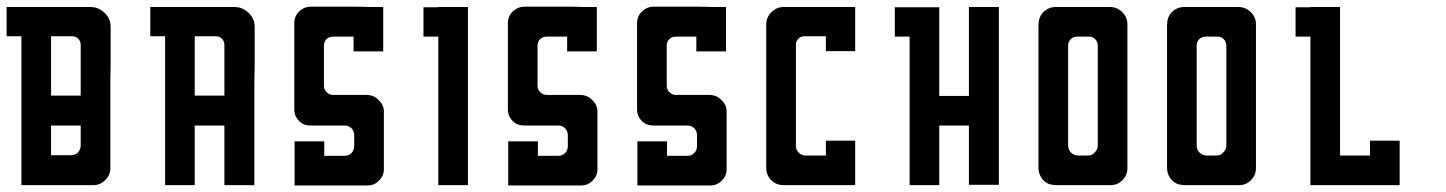

<svg xmlns="http://www.w3.org/2000/svg" viewBox="-20 -861 4383 582"><path d="M44.9 -390.6Q44.9 -390.6 44.9 -446.3Q44.9 -501 44.9 -572.3Q44.9 -620.1 44.9 -667Q44.9 -714.8 44.9 -751Q44.9 -751 28.3 -751Q11.7 -751 0 -751Q0 -751 0 -754.9Q0 -757.8 0 -765.6Q0 -773.4 0 -784.2Q0 -817.4 0 -839.8Q0 -839.8 16.6 -839.8Q33.2 -839.8 43.9 -839.8Q43.9 -839.8 52.7 -839.8Q61.5 -839.8 116.2 -839.8Q139.6 -839.8 172.9 -839.8Q207 -839.8 253.9 -839.8Q278.3 -839.8 296.9 -822.3Q315.4 -804.7 315.4 -779.3Q315.4 -779.3 315.4 -770.5Q315.4 -762.7 315.4 -756.8Q315.4 -756.8 315.4 -721.7Q315.4 -686.5 315.4 -663.1Q315.4 -663.1 314.5 -621.1Q314.5 -579.1 314.5 -525.4Q314.5 -489.3 314.5 -453.1Q314.5 -417 314.5 -389.6Q314.5 -389.6 314.5 -384.8Q314.5 -380.9 314.5 -351.6Q314.5 -351.6 314.5 -351.6Q314.5 -350.6 314.5 -350.6Q314.5 -330.1 298.8 -315.4Q284.2 -299.8 262.7 -299.8Q262.7 -299.8 262.7 -299.8Q262.7 -299.8 261.7 -299.8Q261.7 -299.8 248 -299.8Q234.4 -299.8 224.6 -299.8Q224.6 -299.8 210 -299.8Q202.1 -299.8 191.4 -299.8Q157.2 -299.8 134.8 -299.8Q134.8 -299.8 101.6 -299.8Q67.4 -299.8 44.9 -299.8Q44.9 -299.8 44.9 -334Q44.9 -368.2 44.9 -390.6ZM134.8 -571.3Q134.8 -571.3 150.4 -571.3Q157.2 -571.3 168.9 -571.3Q202.1 -571.3 224.6 -571.3Q224.6 -571.3 224.6 -577.1Q224.6 -584 224.6 -624Q224.6 -640.6 224.6 -666Q224.6 -690.4 224.6 -724.6Q224.6 -735.4 217.8 -743.2Q210 -751 199.2 -751Q199.2 -751 174.8 -751Q151.4 -751 134.8 -751Q134.8 -751 134.8 -725.6Q134.8 -724.6 134.8 -723.6Q134.8 -696.3 134.8 -660.2Q134.8 -636.7 134.8 -612.3Q134.8 -588.9 134.8 -571.3ZM134.8 -390.6Q134.8 -390.6 138.7 -390.6Q140.6 -390.6 142.6 -390.6Q150.4 -390.6 195.3 -390.6Q208 -390.6 216.8 -399.4Q224.6 -408.2 224.6 -420.9Q224.6 -420.9 224.6 -443.4Q224.6 -464.8 224.6 -480.5Q224.6 -480.5 191.4 -480.5Q157.2 -480.5 134.8 -480.5Q134.8 -480.5 134.8 -464.8Q134.8 -458 134.8 -446.3Q134.8 -413.1 134.8 -390.6Z M660.2 -480.5Q660.2 -480.5 627 -480.5Q592.8 -480.5 570.3 -480.5Q570.3 -480.5 570.3 -452.1Q570.3 -424.8 570.3 -389.6Q570.3 -365.2 570.3 -341.8Q570.3 -318.4 570.3 -299.8Q570.3 -299.8 555.7 -299.8Q547.9 -299.8 537.1 -299.8Q502.9 -299.8 480.5 -299.8Q480.5 -299.8 480.5 -369.1Q480.5 -438.5 480.5 -527.3Q480.5 -586.9 480.5 -646.5Q480.5 -706.1 480.5 -751Q480.5 -751 463.9 -751Q447.3 -751 435.5 -751Q435.5 -751 435.5 -754.9Q435.5 -757.8 435.5 -765.6Q435.5 -773.4 435.5 -784.2Q435.5 -817.4 435.5 -839.8Q435.5 -839.8 452.1 -839.8Q469.7 -839.8 480.5 -839.8Q480.5 -839.8 489.3 -839.8Q499 -839.8 552.7 -839.8Q576.2 -839.8 609.4 -839.8Q643.6 -839.8 690.4 -839.8Q714.8 -839.8 733.4 -822.3Q752 -804.7 752 -779.3Q752 -779.3 752 -770.5Q752 -762.7 752 -756.8Q752 -756.8 752 -721.7Q752 -687.5 752 -664.1Q752 -664.1 751 -608.4Q751 -552.7 751 -480.5Q751 -432.6 751 -384.8Q751 -336.9 751 -299.8Q751 -299.8 716.8 -299.8Q682.6 -299.8 660.2 -299.8Q660.2 -299.8 660.2 -327.1Q660.2 -355.5 660.2 -390.6Q660.2 -414.1 660.2 -438.5Q660.2 -461.9 660.2 -480.5ZM660.2 -571.3Q660.2 -571.3 660.2 -577.1Q660.2 -584 660.2 -624Q660.2 -640.6 660.2 -666Q660.2 -690.4 660.2 -724.6Q660.2 -735.4 653.3 -743.2Q645.5 -751 634.8 -751Q634.8 -751 610.4 -751Q586.9 -751 570.3 -751Q570.3 -751 570.3 -725.6Q570.3 -724.6 570.3 -723.6Q570.3 -696.3 570.3 -660.2Q570.3 -636.7 570.3 -612.3Q570.3 -588.9 570.3 -571.3Q570.3 -571.3 585.9 -571.3Q592.8 -571.3 604.5 -571.3Q637.7 -571.3 660.2 -571.3Z M1143.6 -522.5Q1143.6 -522.5 1143.6 -521.5Q1143.6 -520.5 1143.6 -519.5Q1143.6 -519.5 1143.6 -504.9Q1143.6 -490.2 1143.6 -480.5Q1143.6 -480.5 1143.6 -446.3Q1143.6 -412.1 1143.6 -388.7Q1143.6 -388.7 1143.6 -375Q1143.6 -361.3 1143.6 -351.6Q1143.6 -351.6 1143.6 -351.6Q1143.6 -350.6 1143.6 -347.7Q1143.6 -328.1 1128.9 -313.5Q1114.3 -298.8 1093.8 -298.8Q1093.8 -298.8 1093.8 -298.8Q1093.8 -298.8 1091.8 -298.8Q1091.8 -298.8 1090.8 -298.8Q1090.8 -298.8 1089.8 -298.8Q1089.8 -298.8 1058.6 -298.8Q1057.6 -298.8 1056.6 -298.8Q1023.4 -298.8 980.5 -298.8Q952.1 -298.8 923.8 -298.8Q894.5 -298.8 873 -298.8Q873 -298.8 873 -332Q873 -366.2 873 -387.7Q873 -387.7 873 -388.7Q873 -388.7 873 -388.7Q873 -388.7 873 -405.3Q873 -421.9 873 -432.6Q873 -432.6 907.2 -432.6Q940.4 -432.6 962.9 -432.6Q962.9 -432.6 962.9 -416Q962.9 -400.4 962.9 -388.7Q962.9 -388.7 970.7 -388.7Q978.5 -388.7 1025.4 -388.7Q1037.1 -388.7 1045.9 -397.5Q1053.7 -406.2 1053.7 -418Q1053.7 -418 1053.7 -421.9Q1053.7 -425.8 1053.7 -451.2Q1053.7 -462.9 1045.9 -471.7Q1037.1 -480.5 1025.4 -480.5Q1025.4 -480.5 1011.7 -480.5Q999 -480.5 920.9 -480.5Q900.4 -480.5 886.7 -494.1Q872.1 -508.8 872.1 -530.3Q872.1 -530.3 872.1 -534.2Q872.1 -536.1 872.1 -539.1Q872.1 -548.8 872.1 -554.7Q872.1 -554.7 872.1 -562.5Q872.1 -569.3 872.1 -574.2Q872.1 -574.2 872.1 -583Q872.1 -587.9 872.1 -603.5Q872.1 -620.1 872.1 -648.4Q872.1 -672.9 872.1 -707Q872.1 -742.2 872.1 -791Q872.1 -811.5 886.7 -826.2Q902.3 -840.8 922.9 -840.8Q922.9 -840.8 937.5 -840.8Q952.1 -840.8 961.9 -840.8Q961.9 -840.8 989.3 -840.8Q1017.6 -840.8 1052.7 -840.8Q1076.2 -840.8 1100.6 -839.8Q1124 -839.8 1141.6 -839.8Q1141.6 -839.8 1141.6 -806.6Q1141.6 -773.4 1141.6 -751Q1141.6 -751 1141.6 -751Q1141.6 -750 1141.6 -750Q1141.6 -750 1141.6 -733.4Q1141.6 -715.8 1141.6 -705.1Q1141.6 -705.1 1108.4 -705.1Q1074.2 -705.1 1051.8 -705.1Q1051.8 -705.1 1051.8 -721.7Q1051.8 -738.3 1051.8 -750Q1051.8 -750 1043.9 -750Q1036.1 -750 989.3 -750Q977.5 -750 969.7 -742.2Q961.9 -734.4 961.9 -722.7Q961.9 -722.7 961.9 -717.8Q961.9 -712.9 961.9 -681.6Q961.9 -668 961.9 -648.4Q961.9 -628.9 961.9 -600.6Q961.9 -588.9 970.7 -581.1Q978.5 -573.2 990.2 -573.2Q990.2 -573.2 1028.3 -573.2Q1065.4 -573.2 1090.8 -573.2Q1113.3 -573.2 1127.9 -557.6Q1143.6 -543 1143.6 -522.5Z M1308.6 -299.8Q1338.9 -299.8 1398.4 -299.8Q1398.4 -480.5 1398.4 -839.8Q1369.1 -839.8 1308.6 -839.8Q1308.6 -839.8 1308.6 -838.9Q1293.9 -838.9 1263.7 -838.9Q1263.7 -824.2 1263.7 -801.8Q1263.7 -779.3 1263.7 -750Q1278.3 -750 1308.6 -750Q1308.6 -599.6 1308.6 -299.8Z M1791 -522.5Q1791 -522.5 1791 -521.5Q1791 -520.5 1791 -519.5Q1791 -519.5 1791 -504.9Q1791 -490.2 1791 -480.5Q1791 -480.5 1791 -446.3Q1791 -412.1 1791 -388.7Q1791 -388.7 1791 -375Q1791 -361.3 1791 -351.6Q1791 -351.6 1791 -351.6Q1791 -350.6 1791 -347.7Q1791 -328.1 1776.4 -313.5Q1761.7 -298.8 1741.2 -298.8Q1741.2 -298.8 1741.2 -298.8Q1741.2 -298.8 1739.3 -298.8Q1739.3 -298.8 1738.3 -298.8Q1738.3 -298.8 1737.3 -298.8Q1737.3 -298.8 1706.1 -298.8Q1705.1 -298.8 1704.1 -298.8Q1670.9 -298.8 1627.9 -298.8Q1599.6 -298.8 1571.3 -298.8Q1542 -298.8 1520.5 -298.8Q1520.5 -298.8 1520.5 -332Q1520.5 -366.2 1520.5 -387.7Q1520.5 -387.7 1520.5 -388.7Q1520.5 -388.7 1520.5 -388.7Q1520.5 -388.7 1520.5 -405.3Q1520.5 -421.9 1520.5 -432.6Q1520.5 -432.6 1554.7 -432.6Q1587.9 -432.6 1610.4 -432.6Q1610.4 -432.6 1610.4 -416Q1610.4 -400.4 1610.4 -388.7Q1610.4 -388.7 1618.2 -388.7Q1626 -388.7 1672.9 -388.7Q1684.6 -388.7 1693.4 -397.5Q1701.2 -406.2 1701.2 -418Q1701.2 -418 1701.2 -421.9Q1701.2 -425.8 1701.2 -451.2Q1701.2 -462.9 1693.4 -471.7Q1684.6 -480.5 1672.9 -480.5Q1672.9 -480.5 1659.2 -480.5Q1646.5 -480.5 1568.4 -480.5Q1547.9 -480.5 1534.2 -494.1Q1519.5 -508.8 1519.5 -530.3Q1519.5 -530.3 1519.5 -534.2Q1519.5 -536.1 1519.5 -539.1Q1519.5 -548.8 1519.5 -554.7Q1519.5 -554.7 1519.5 -562.5Q1519.5 -569.3 1519.5 -574.2Q1519.5 -574.2 1519.5 -583Q1519.5 -587.9 1519.5 -603.5Q1519.5 -620.1 1519.5 -648.4Q1519.5 -672.9 1519.5 -707Q1519.5 -742.2 1519.5 -791Q1519.5 -811.5 1534.2 -826.2Q1549.8 -840.8 1570.3 -840.8Q1570.3 -840.8 1585 -840.8Q1599.6 -840.8 1609.4 -840.8Q1609.4 -840.8 1636.7 -840.8Q1665 -840.8 1700.2 -840.8Q1723.6 -840.8 1748 -839.8Q1771.5 -839.8 1789.1 -839.8Q1789.1 -839.8 1789.1 -806.6Q1789.1 -773.4 1789.1 -751Q1789.1 -751 1789.1 -751Q1789.1 -750 1789.1 -750Q1789.1 -750 1789.1 -733.4Q1789.1 -715.8 1789.1 -705.1Q1789.1 -705.1 1755.9 -705.1Q1721.7 -705.1 1699.2 -705.1Q1699.2 -705.1 1699.2 -721.7Q1699.2 -738.3 1699.2 -750Q1699.2 -750 1691.4 -750Q1683.6 -750 1636.7 -750Q1625 -750 1617.2 -742.2Q1609.4 -734.4 1609.4 -722.7Q1609.4 -722.7 1609.4 -717.8Q1609.4 -712.9 1609.4 -681.6Q1609.4 -668 1609.4 -648.4Q1609.4 -628.9 1609.4 -600.6Q1609.4 -588.9 1618.2 -581.1Q1626 -573.2 1637.7 -573.2Q1637.7 -573.2 1675.8 -573.2Q1712.9 -573.2 1738.3 -573.2Q1760.7 -573.2 1775.4 -557.6Q1791 -543 1791 -522.5Z M2182.6 -522.5Q2182.6 -522.5 2182.6 -521.5Q2182.6 -520.5 2182.6 -519.5Q2182.6 -519.5 2182.6 -504.9Q2182.6 -490.2 2182.6 -480.5Q2182.6 -480.5 2182.6 -446.3Q2182.6 -412.1 2182.6 -388.7Q2182.6 -388.7 2182.6 -375Q2182.6 -361.3 2182.6 -351.6Q2182.6 -351.6 2182.6 -351.6Q2182.6 -350.6 2182.6 -347.7Q2182.6 -328.1 2168 -313.5Q2153.3 -298.8 2132.8 -298.8Q2132.8 -298.8 2132.8 -298.8Q2132.8 -298.8 2130.9 -298.8Q2130.9 -298.8 2129.9 -298.8Q2129.9 -298.8 2128.9 -298.8Q2128.9 -298.8 2097.7 -298.8Q2096.7 -298.8 2095.7 -298.8Q2062.5 -298.8 2019.5 -298.8Q1991.2 -298.8 1962.9 -298.8Q1933.6 -298.8 1912.1 -298.8Q1912.1 -298.8 1912.1 -332Q1912.1 -366.2 1912.1 -387.7Q1912.1 -387.7 1912.1 -388.7Q1912.1 -388.7 1912.1 -388.7Q1912.1 -388.7 1912.1 -405.3Q1912.1 -421.9 1912.1 -432.6Q1912.1 -432.6 1946.3 -432.6Q1979.5 -432.6 2002 -432.6Q2002 -432.6 2002 -416Q2002 -400.4 2002 -388.7Q2002 -388.7 2009.8 -388.7Q2017.6 -388.7 2064.5 -388.7Q2076.2 -388.7 2085 -397.5Q2092.8 -406.2 2092.8 -418Q2092.8 -418 2092.8 -421.9Q2092.8 -425.8 2092.8 -451.2Q2092.8 -462.9 2085 -471.7Q2076.2 -480.5 2064.5 -480.5Q2064.5 -480.5 2050.8 -480.5Q2038.1 -480.5 1960 -480.5Q1939.5 -480.5 1925.8 -494.1Q1911.1 -508.8 1911.1 -530.3Q1911.1 -530.3 1911.1 -534.2Q1911.1 -536.1 1911.1 -539.1Q1911.1 -548.8 1911.1 -554.7Q1911.1 -554.7 1911.1 -562.5Q1911.1 -569.3 1911.1 -574.2Q1911.1 -574.2 1911.1 -583Q1911.1 -587.9 1911.1 -603.5Q1911.1 -620.1 1911.1 -648.4Q1911.1 -672.9 1911.1 -707Q1911.1 -742.2 1911.1 -791Q1911.1 -811.5 1925.8 -826.2Q1941.4 -840.8 1961.9 -840.8Q1961.9 -840.8 1976.6 -840.8Q1991.2 -840.8 2001 -840.8Q2001 -840.8 2028.3 -840.8Q2056.6 -840.8 2091.8 -840.8Q2115.2 -840.8 2139.6 -839.8Q2163.1 -839.8 2180.7 -839.8Q2180.7 -839.8 2180.7 -806.6Q2180.7 -773.4 2180.7 -751Q2180.7 -751 2180.7 -751Q2180.7 -750 2180.7 -750Q2180.7 -750 2180.7 -733.4Q2180.7 -715.8 2180.7 -705.1Q2180.7 -705.1 2147.5 -705.1Q2113.3 -705.1 2090.8 -705.1Q2090.8 -705.1 2090.8 -721.7Q2090.8 -738.3 2090.8 -750Q2090.8 -750 2083 -750Q2075.2 -750 2028.3 -750Q2016.6 -750 2008.8 -742.2Q2001 -734.4 2001 -722.7Q2001 -722.7 2001 -717.8Q2001 -712.9 2001 -681.6Q2001 -668 2001 -648.4Q2001 -628.9 2001 -600.6Q2001 -588.9 2009.8 -581.1Q2017.6 -573.2 2029.3 -573.2Q2029.3 -573.2 2067.4 -573.2Q2104.5 -573.2 2129.9 -573.2Q2152.3 -573.2 2167 -557.6Q2182.6 -543 2182.6 -522.5Z M2572.3 -299.8Q2572.3 -299.8 2544.9 -299.8Q2517.6 -299.8 2482.4 -299.8Q2458 -299.8 2434.6 -299.8Q2411.1 -299.8 2392.6 -299.8Q2392.6 -299.8 2389.6 -299.8Q2389.6 -299.8 2387.7 -299.8Q2382.8 -299.8 2354.5 -299.8Q2333 -299.8 2317.4 -315.4Q2302.7 -330.1 2302.7 -352.5Q2302.7 -352.5 2302.7 -359.4Q2302.7 -362.3 2302.7 -367.2Q2302.7 -381.8 2302.7 -390.6Q2302.7 -390.6 2302.7 -404.3Q2302.7 -418 2302.7 -446.3Q2302.7 -501 2302.7 -572.3Q2302.7 -620.1 2302.7 -667Q2302.7 -714.8 2302.7 -751Q2302.7 -751 2302.7 -755.9Q2302.7 -759.8 2302.7 -787.1Q2302.7 -808.6 2318.4 -824.2Q2334 -839.8 2355.5 -839.8Q2355.5 -839.8 2369.1 -839.8Q2383.8 -839.8 2392.6 -839.8Q2392.6 -839.8 2419.9 -839.8Q2448.2 -839.8 2483.4 -839.8Q2506.8 -839.8 2531.2 -839.8Q2554.7 -839.8 2572.3 -839.8Q2572.3 -839.8 2572.3 -806.6Q2572.3 -773.4 2572.3 -751Q2572.3 -751 2572.3 -734.4Q2572.3 -716.8 2572.3 -706.1Q2572.3 -706.1 2539.1 -706.1Q2505.9 -706.1 2483.4 -706.1Q2483.4 -706.1 2483.4 -722.7Q2483.4 -740.2 2483.4 -751Q2483.4 -751 2475.6 -751Q2466.8 -751 2418 -751Q2407.2 -751 2400.4 -744.1Q2392.6 -736.3 2392.6 -725.6Q2392.6 -725.6 2392.6 -712.9Q2392.6 -699.2 2392.6 -620.1Q2392.6 -585.9 2392.6 -536.1Q2392.6 -487.3 2392.6 -418Q2392.6 -406.2 2401.4 -398.4Q2409.2 -389.6 2420.9 -389.6Q2420.9 -389.6 2444.3 -389.6Q2467.8 -389.6 2483.4 -389.6Q2483.4 -389.6 2483.4 -407.2Q2483.4 -423.8 2483.4 -434.6Q2483.4 -434.6 2517.6 -434.6Q2550.8 -434.6 2572.3 -434.6Q2572.3 -434.6 2572.3 -418Q2572.3 -401.4 2572.3 -389.6Q2572.3 -389.6 2572.3 -356.4Q2572.3 -322.3 2572.3 -299.8Z M2917 -480.5Q2917 -419.9 2917 -300.8Q2947.3 -300.8 3007.8 -300.8Q3007.8 -480.5 3007.8 -839.8Q2977.5 -839.8 2917 -839.8Q2917 -750 2917 -570.3Q2887.7 -570.3 2827.1 -570.3Q2827.1 -659.2 2827.1 -838.9Q2797.9 -838.9 2737.3 -838.9Q2737.3 -838.9 2737.3 -838.9Q2722.7 -838.9 2692.4 -838.9Q2692.4 -824.2 2692.4 -801.8Q2692.4 -779.3 2692.4 -750Q2707 -750 2737.3 -750Q2737.3 -599.6 2737.3 -299.8Q2767.6 -299.8 2827.1 -299.8Q2827.1 -360.4 2827.1 -480.5Q2857.4 -480.5 2917 -480.5Z M3397.5 -787.1Q3397.5 -787.1 3397.5 -773.4Q3397.5 -758.8 3397.5 -750Q3397.5 -750 3397.5 -744.1Q3397.5 -738.3 3397.5 -703.1Q3397.5 -688.5 3397.5 -666Q3397.5 -644.5 3397.5 -613.3Q3397.5 -569.3 3397.5 -504.9Q3397.5 -441.4 3397.5 -351.6Q3397.5 -330.1 3382.8 -315.4Q3368.2 -299.8 3345.7 -299.8Q3345.7 -299.8 3332 -299.8Q3317.4 -299.8 3307.6 -299.8Q3307.6 -299.8 3293 -299.8Q3285.2 -299.8 3274.4 -299.8Q3240.2 -299.8 3217.8 -299.8Q3217.8 -299.8 3213.9 -299.8Q3209 -299.8 3181.6 -299.8Q3175.8 -299.8 3170.9 -300.8Q3165 -301.8 3161.1 -302.7Q3145.5 -308.6 3136.7 -322.3Q3127.9 -335.9 3127.9 -351.6Q3127.9 -351.6 3127.9 -352.5Q3127.9 -352.5 3127.9 -352.5Q3127.9 -352.5 3127.9 -359.4Q3127.9 -362.3 3127.9 -367.2Q3127.9 -380.9 3127.9 -389.6Q3127.9 -389.6 3127.9 -395.5Q3127.9 -401.4 3127.9 -436.5Q3127.9 -451.2 3127.9 -472.7Q3127.9 -495.1 3127.9 -525.4Q3127.9 -569.3 3127.9 -632.8Q3127.9 -664.1 3127.9 -702.1Q3127.9 -741.2 3127.9 -786.1Q3127.9 -789.1 3128.9 -792Q3128.9 -794.9 3128.9 -797.9Q3132.8 -816.4 3146.5 -828.1Q3161.1 -839.8 3179.7 -839.8Q3179.7 -839.8 3205.1 -839.8Q3229.5 -839.8 3262.7 -839.8Q3284.2 -839.8 3305.7 -839.8Q3327.1 -839.8 3343.8 -839.8Q3366.2 -839.8 3381.8 -824.2Q3397.5 -808.6 3397.5 -787.1ZM3307.6 -722.7Q3307.6 -734.4 3299.8 -742.2Q3292 -750 3281.2 -750Q3281.2 -750 3276.4 -750Q3271.5 -750 3245.1 -750Q3233.4 -750 3225.6 -742.2Q3217.8 -734.4 3217.8 -722.7Q3217.8 -722.7 3217.8 -713.9Q3217.8 -711.9 3217.8 -710Q3217.8 -697.3 3217.8 -619.1Q3217.8 -585.9 3217.8 -537.1Q3217.8 -488.3 3217.8 -419.9Q3217.8 -407.2 3226.6 -398.4Q3236.3 -389.6 3248 -389.6Q3248 -389.6 3250 -389.6Q3250 -389.6 3252 -389.6Q3255.9 -389.6 3278.3 -389.6Q3291 -389.6 3298.8 -399.4Q3307.6 -408.2 3307.6 -419.9Q3307.6 -419.9 3307.6 -432.6Q3307.6 -446.3 3307.6 -524.4Q3307.6 -557.6 3307.6 -606.4Q3307.6 -654.3 3307.6 -722.7Z M3787.1 -787.1Q3787.1 -787.1 3787.1 -773.4Q3787.1 -758.8 3787.1 -750Q3787.1 -750 3787.1 -744.1Q3787.1 -738.3 3787.1 -703.1Q3787.1 -688.5 3787.1 -666Q3787.1 -644.5 3787.1 -613.3Q3787.1 -569.3 3787.1 -504.9Q3787.1 -441.4 3787.1 -351.6Q3787.1 -330.1 3772.5 -315.4Q3757.8 -299.8 3735.4 -299.8Q3735.4 -299.8 3721.7 -299.8Q3707 -299.8 3697.3 -299.8Q3697.3 -299.8 3682.6 -299.8Q3674.8 -299.8 3664.1 -299.8Q3629.9 -299.8 3607.4 -299.8Q3607.4 -299.8 3603.5 -299.8Q3598.6 -299.8 3571.3 -299.8Q3565.4 -299.8 3560.5 -300.8Q3554.7 -301.8 3550.8 -302.7Q3535.2 -308.6 3526.4 -322.3Q3517.6 -335.9 3517.6 -351.6Q3517.6 -351.6 3517.6 -352.5Q3517.6 -352.5 3517.6 -352.5Q3517.6 -352.5 3517.6 -359.4Q3517.6 -362.3 3517.6 -367.2Q3517.6 -380.9 3517.6 -389.6Q3517.6 -389.6 3517.6 -395.5Q3517.6 -401.4 3517.6 -436.5Q3517.6 -451.2 3517.6 -472.7Q3517.6 -495.1 3517.6 -525.4Q3517.6 -569.3 3517.6 -632.8Q3517.6 -664.1 3517.6 -702.1Q3517.6 -741.2 3517.6 -786.1Q3517.6 -789.1 3518.6 -792Q3518.6 -794.9 3518.6 -797.9Q3522.5 -816.4 3536.1 -828.1Q3550.8 -839.8 3569.3 -839.8Q3569.3 -839.8 3594.7 -839.8Q3619.1 -839.8 3652.3 -839.8Q3673.8 -839.8 3695.3 -839.8Q3716.8 -839.8 3733.4 -839.8Q3755.9 -839.8 3771.5 -824.2Q3787.1 -808.6 3787.1 -787.1ZM3697.3 -722.7Q3697.3 -734.4 3689.5 -742.2Q3681.6 -750 3670.9 -750Q3670.9 -750 3666 -750Q3661.1 -750 3634.8 -750Q3623 -750 3615.2 -742.2Q3607.4 -734.4 3607.4 -722.7Q3607.4 -722.7 3607.4 -713.9Q3607.4 -711.9 3607.4 -710Q3607.4 -697.3 3607.4 -619.1Q3607.4 -585.9 3607.4 -537.1Q3607.4 -488.3 3607.4 -419.9Q3607.4 -407.2 3616.2 -398.4Q3626 -389.6 3637.7 -389.6Q3637.7 -389.6 3639.6 -389.6Q3639.6 -389.6 3641.6 -389.6Q3645.5 -389.6 3668 -389.6Q3680.7 -389.6 3688.5 -399.4Q3697.3 -408.2 3697.3 -419.9Q3697.3 -419.9 3697.3 -432.6Q3697.3 -446.3 3697.3 -524.4Q3697.3 -557.6 3697.3 -606.4Q3697.3 -654.3 3697.3 -722.7Z M3952.1 -299.8Q3952.1 -299.8 3952.1 -299.8Q3982.4 -299.8 4042 -299.8Q4102.5 -299.8 4222.7 -299.8Q4222.7 -330.1 4222.7 -389.6Q4222.7 -405.3 4222.7 -434.6Q4192.4 -434.6 4132.8 -434.6Q4132.8 -419.9 4132.8 -389.6Q4102.5 -389.6 4042 -389.6Q4042 -540 4042 -839.8Q4012.7 -839.8 3952.1 -839.8Q3952.1 -839.8 3952.1 -838.9Q3937.5 -838.9 3907.2 -838.9Q3907.2 -824.2 3907.2 -801.8Q3907.2 -779.3 3907.2 -750Q3921.9 -750 3952.1 -750Q3952.1 -599.6 3952.1 -299.8Z"/></svg>

Font: Reach
Style: Fill
Weight: 400
Designer: Billy Harris
Version: Version 1.0